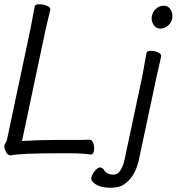

<svg xmlns="http://www.w3.org/2000/svg" viewBox="-30 -725 835 907"><path d="M744.5 -698Q766 -698 777 -678Q788 -658 783.5 -637.5Q779 -617 763.5 -603.5Q748 -590 727 -590Q706 -590 694.5 -609.5Q683 -629 687.5 -649.5Q692 -670 707.5 -684Q723 -698 744.5 -698ZM731 -457 710 -364 626 30Q610 105 563 141Q537 162 493 162Q449 162 423.5 146.5Q398 131 401.5 114.5Q405 98 418.5 82Q432 66 443 66Q454 66 462 79Q474 100 508 100Q525 100 538 81Q551 62 558 31L642 -364L662 -475Q664 -485 682 -485Q700 -485 717 -477.5Q734 -470 731 -457ZM74 -59Q153 -64 242 -64H355Q379 -64 392 -65H393Q406 -65 411.5 -46Q417 -27 413.5 -11Q410 5 399 5H398Q360 -1 296 -1H255Q63 -1 23 9H20Q3 9 -7 -19Q-11 -30 -9.5 -37Q-8 -44 -3 -51Q2 -58 4 -70L114 -589L134 -695Q136 -705 155 -705Q174 -705 192 -697.5Q210 -690 207 -677L186 -588Z"/></svg>

Font: LXGW Bright GB
Style: Italic
Weight: 400
Italic angle: -12°
Designer: Christian Thalmann (Catharsis Fonts)
Foundry: LXGW / Christian Thalmann (Catharsis Fonts) / Fontworks Inc.
Version: Version 5.510